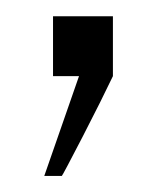

<svg xmlns="http://www.w3.org/2000/svg" viewBox="-20 -726 203 235"><path d="M34.2 -510.7 76.7 -632.8H44.9V-706.1H118.2V-632.8Q105 -605 81.1 -558.6Q57.1 -512.2 55.7 -510.7Z"/></svg>

Font: News Cycle
Style: Regular
Weight: 500
Version: Version 0.5.2